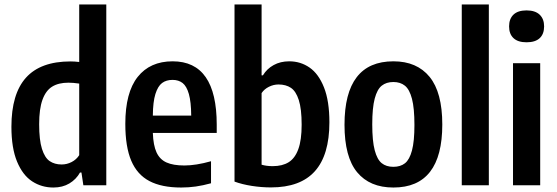

<svg xmlns="http://www.w3.org/2000/svg" viewBox="-20 -828 2488 858"><path d="M31 -261.5Q31 -408.5 96.2 -481Q161.5 -553.5 295 -553.5Q313 -553.5 334 -551V-808H455V0H352.5L344 -57H337.5Q320.5 -26.5 290 -8.2Q259.5 10 218.5 10Q166 10 123.8 -17.5Q81.5 -45 56.2 -105.8Q31 -166.5 31 -261.5ZM334 -134.5V-454.5Q307 -458.5 285.5 -458.5Q241.5 -458.5 213 -440.8Q184.5 -423 169.8 -382.2Q155 -341.5 155 -273Q155 -202.5 167.5 -162.8Q180 -123 202 -108Q224 -93 255.5 -93Q279 -93 300.2 -104Q321.5 -115 334 -134.5Z M948.5 -234H663Q665 -178.5 679.5 -147Q694 -115.5 724 -102Q754 -88.5 804 -88.5Q855.5 -88.5 923 -107.5V-9Q886.5 1 854.8 5.5Q823 10 789.5 10Q702.5 10 647.8 -18.8Q593 -47.5 566.5 -109.8Q540 -172 540 -274.5Q540 -414.5 595.2 -484.2Q650.5 -554 751.5 -554Q948.5 -554 948.5 -271ZM663 -311.5H834.5Q834 -373 824 -408Q814 -443 796 -457Q778 -471 751 -471Q723 -471 704.2 -457Q685.5 -443 674.5 -408Q663.5 -373 663 -311.5Z M1028 -16.5V-808H1149V-491.5H1155Q1172.5 -520.5 1202.8 -537.2Q1233 -554 1272.5 -554Q1323 -554 1363.2 -526.2Q1403.5 -498.5 1427.8 -437.5Q1452 -376.5 1452 -281.5Q1452 -135.5 1387.2 -63Q1322.5 9.5 1191 9.5Q1149 9.5 1105.5 2.8Q1062 -4 1028 -16.5ZM1328 -270.5Q1328 -341.5 1315.2 -381Q1302.5 -420.5 1280 -435.5Q1257.5 -450.5 1224.5 -450.5Q1202.5 -450.5 1181.8 -440.2Q1161 -430 1149 -412V-92Q1171 -85.5 1198.5 -85.5Q1242 -85.5 1270.2 -103.2Q1298.5 -121 1313.2 -161.8Q1328 -202.5 1328 -270.5Z M1519.5 -270.5Q1519.5 -554 1738 -554Q1843 -554 1899.8 -484.5Q1956.5 -415 1956.5 -271.5Q1956.5 10 1738 10Q1632.5 10 1576 -58.2Q1519.5 -126.5 1519.5 -270.5ZM1832 -269.5Q1832 -344.5 1821 -386.5Q1810 -428.5 1789.5 -445Q1769 -461.5 1738 -461.5Q1706.5 -461.5 1686 -445.2Q1665.5 -429 1654.5 -387.5Q1643.5 -346 1643.5 -272.5Q1643.5 -198 1654.5 -156.5Q1665.5 -115 1685.8 -98.8Q1706 -82.5 1738 -82.5Q1769.5 -82.5 1789.8 -98.5Q1810 -114.5 1821 -155.5Q1832 -196.5 1832 -269.5Z M2043.5 0V-808H2164.5V0Z M2272.5 0V-545.5H2394V0ZM2255 -710Q2255 -744 2274.8 -762.8Q2294.5 -781.5 2333 -781.5Q2371.5 -781.5 2391.5 -762.5Q2411.5 -743.5 2411.5 -710Q2411.5 -676 2391.8 -657.5Q2372 -639 2333 -639Q2294.5 -639 2274.8 -657.5Q2255 -676 2255 -710Z"/></svg>

Font: Encode Sans Condensed SemiBold
Style: Regular
Weight: 600
Width: 3
Designer: Multiple Designers
Foundry: Impallari Type
Version: Version 2.000